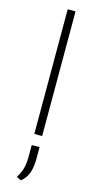

<svg xmlns="http://www.w3.org/2000/svg" viewBox="-139 -706 505 994"><g transform="rotate(15 113.0 -209.0)"><path d="M92 0V-668H134V0ZM87 250 62 238Q74 219 81 202Q88 185 91 165Q94 145 94 119V59H136V119Q136 166 125 197Q114 228 87 250Z"/></g></svg>

Font: Gantari ExtraLight
Style: Regular
Weight: 250
Designer: Anugrah Pasau
Foundry: Lafontype
Version: Version 1.000